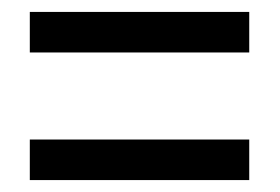

<svg xmlns="http://www.w3.org/2000/svg" viewBox="-20 -513 470 322"><path d="M30 -425H398V-493H30ZM30 -211H398V-279H30Z"/></svg>

Font: Noto Sans Thai Looped ExtraCondensed
Style: Regular
Weight: 400
Width: 2
Designer: Sasikarn Vongin, Ben Mitchell
Foundry: The Fontpad Ltd
Version: Version 1.001